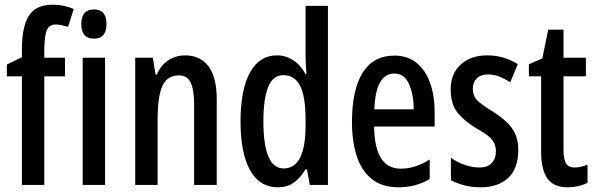

<svg xmlns="http://www.w3.org/2000/svg" viewBox="-20 -785 2530 815"><path d="M256 -461H168V0H73V-461H9V-511L73 -542V-576Q73 -671 102.5 -718Q132 -765 204 -765Q229 -765 250 -760.5Q271 -756 293 -747L269 -671Q254 -675 241.5 -678Q229 -681 216 -681Q189 -681 179 -657.5Q169 -634 168 -577V-540H256Z M379 -745Q432 -745 432 -683Q432 -621 379 -621Q325 -621 325 -683Q325 -745 379 -745ZM426 -540V0H331V-540Z M765 -550Q830 -550 865 -503.5Q900 -457 900 -363V0H804V-341Q804 -403 789.5 -434Q775 -465 740 -465Q690 -465 669.5 -420.5Q649 -376 649 -275V0H554V-540H629L640 -469H646Q663 -509 695 -529.5Q727 -550 765 -550Z M1159 10Q1082 10 1041.5 -62.5Q1001 -135 1001 -270Q1001 -404 1041 -477Q1081 -550 1156 -550Q1193 -550 1224.5 -529.5Q1256 -509 1277 -470H1281Q1279 -495 1278 -514Q1277 -533 1277 -550V-760H1372V0H1295L1283 -66H1277Q1254 -28 1226 -9Q1198 10 1159 10ZM1184 -70Q1276 -70 1277 -248V-278Q1277 -375 1254 -420.5Q1231 -466 1182 -466Q1139 -466 1118.5 -416Q1098 -366 1098 -270Q1098 -70 1184 -70Z M1654 -549Q1711 -549 1749 -517.5Q1787 -486 1806 -432Q1825 -378 1825 -309V-248H1568Q1570 -69 1681 -69Q1712 -69 1742 -78.5Q1772 -88 1804 -108V-25Q1745 10 1672 10Q1601 10 1557.5 -25.5Q1514 -61 1494 -123.5Q1474 -186 1474 -266Q1474 -404 1519.5 -476.5Q1565 -549 1654 -549ZM1654 -473Q1616 -473 1594 -436.5Q1572 -400 1569 -321H1736Q1736 -384 1716 -428.5Q1696 -473 1654 -473Z M2180 -149Q2180 -70 2137.5 -30Q2095 10 2020 10Q1982 10 1950.5 1.5Q1919 -7 1894 -20V-116Q1917 -98 1950 -86Q1983 -74 2017 -74Q2049 -74 2067 -92.5Q2085 -111 2085 -143Q2085 -171 2069 -191.5Q2053 -212 2004 -239Q1952 -270 1922.5 -306.5Q1893 -343 1893 -406Q1893 -472 1935.5 -511Q1978 -550 2048 -550Q2118 -550 2178 -513L2146 -436Q2124 -450 2101 -459.5Q2078 -469 2051 -469Q2021 -469 2004 -452.5Q1987 -436 1987 -408Q1987 -380 2003.5 -361.5Q2020 -343 2068 -314Q2101 -293 2126 -271Q2151 -249 2165.5 -220Q2180 -191 2180 -149Z M2419 -74Q2432 -74 2445.5 -77Q2459 -80 2474 -86V-9Q2436 10 2389 10Q2330 10 2303.5 -27.5Q2277 -65 2277 -142V-461H2225V-512L2282 -537L2307 -659H2372V-540H2467V-461H2372V-148Q2372 -111 2382 -92.5Q2392 -74 2419 -74Z"/></svg>

Font: Noto Sans Kannada ExtraCondensed Medium
Style: Regular
Weight: 500
Width: 2
Designer: Jelle Bosma - Monotype Design Team
Foundry: Monotype Imaging Inc.
Version: Version 2.005; ttfautohint (v1.8.4.7-5d5b)